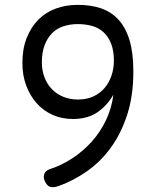

<svg xmlns="http://www.w3.org/2000/svg" viewBox="-20 -759 640 789"><path d="M300 -660Q268 -660 240.5 -651Q213 -642 193.5 -622Q174 -602 163 -572.5Q152 -543 152 -502Q152 -470 162.5 -442Q173 -414 192.5 -393.5Q212 -373 239.5 -361.5Q267 -350 300 -350Q335 -350 362 -362Q389 -374 408 -395.5Q427 -417 437.5 -446.5Q448 -476 448 -509Q448 -551 436.5 -580Q425 -609 405 -627Q385 -645 358 -652.5Q331 -660 300 -660ZM222 5Q203 12 189 9.5Q175 7 166 -11Q157 -27 161.5 -42.5Q166 -58 185 -64Q234 -80 278 -109Q322 -138 357 -177Q392 -216 415.5 -265Q439 -314 446 -370Q420 -325 380 -297.5Q340 -270 279 -270Q234 -270 196 -287Q158 -304 130.5 -335Q103 -366 87.5 -408Q72 -450 72 -500Q72 -558 89.5 -602.5Q107 -647 137 -677.5Q167 -708 208.5 -723.5Q250 -739 299 -739Q354 -739 396 -724.5Q438 -710 467.5 -677.5Q497 -645 512.5 -593Q528 -541 528 -466Q528 -366 503 -288.5Q478 -211 436 -153Q394 -95 338.5 -56Q283 -17 222 5Z"/></svg>

Font: Maple Mono Light
Style: Regular
Weight: 300
Monospace: yes
Designer: subframe7536
Version: Version 7.000